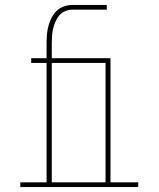

<svg xmlns="http://www.w3.org/2000/svg" viewBox="-20 -755 640 775"><path d="M62 0V-19H168V-501H106V-520H168V-580Q168 -598 169.5 -615.5Q171 -633 175.5 -650Q180 -667 188 -683Q196 -699 208.5 -711Q221 -723 238 -729Q255 -735 272 -735H411V-716H272Q257 -716 243 -710Q229 -704 219.5 -693Q210 -682 204 -668Q198 -654 194.5 -639.5Q191 -625 190 -610Q189 -595 189 -580V-520H426V-19H538V0ZM189 -19H406V-501H189Z"/></svg>

Font: Iosevka HT Thin Extended
Style: Regular
Weight: 100
Width: 7
Monospace: yes
Designer: Belleve Invis
Foundry: Belleve Invis
Version: Version 32.3.0; ttfautohint (v1.8.4)